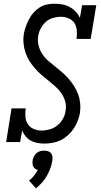

<svg xmlns="http://www.w3.org/2000/svg" viewBox="-20 -763 540 1031"><path d="M218 8Q199 8 180 4.5Q161 1 145 -8Q129 -17 117.5 -31Q106 -45 99 -62L88 0H13L42 -181H118Q115 -159 116.5 -136.5Q118 -114 129.5 -96.5Q141 -79 161 -70.5Q181 -62 204 -62Q204 -62 204 -62Q204 -62 204 -62Q226 -62 248 -68.5Q270 -75 288 -89.5Q306 -104 317.5 -124.5Q329 -145 332 -167Q337 -194 330 -218.5Q323 -243 309 -263Q295 -283 276.5 -299.5Q258 -316 239 -331Q220 -346 201.5 -362Q183 -378 167 -396.5Q151 -415 138 -435.5Q125 -456 117 -480Q109 -504 106.5 -529.5Q104 -555 108 -582Q112 -602 119 -621.5Q126 -641 136 -660Q146 -679 160.5 -695.5Q175 -712 193.5 -723.5Q212 -735 232.5 -739Q253 -743 273 -743Q295 -743 316 -739Q337 -735 355 -725Q373 -715 387 -700Q401 -685 409 -667L421 -735H497L467 -554H391Q394 -576 392.5 -598.5Q391 -621 380 -638.5Q369 -656 348.5 -664.5Q328 -673 306 -673Q285 -673 263.5 -666.5Q242 -660 225.5 -645Q209 -630 198.5 -610Q188 -590 185 -568Q181 -542 187.5 -517.5Q194 -493 207.5 -472.5Q221 -452 239.5 -436Q258 -420 277 -405Q296 -390 314.5 -374Q333 -358 349 -339.5Q365 -321 378 -300.5Q391 -280 399.5 -257Q408 -234 410.5 -208Q413 -182 409 -155Q405 -133 396.5 -112Q388 -91 375 -71.5Q362 -52 344 -36Q326 -20 305.5 -10Q285 0 262.5 4Q240 8 218 8ZM173 248 136 207Q151 195 162.5 180.5Q174 166 183 150Q175 148 168.5 143Q162 138 158.5 131Q155 124 154.5 115.5Q154 107 155 99Q157 88 162 77.5Q167 67 175.5 59.5Q184 52 195 49Q206 46 217 46Q228 46 238 49Q248 52 254 59.5Q260 67 261.5 77.5Q263 88 261 99Q258 120 250.5 140.5Q243 161 232 180.5Q221 200 206 217Q191 234 173 248Z"/></svg>

Font: Iosevka Curly Slab Oblique
Style: Regular
Weight: 400
Italic angle: -9°
Monospace: yes
Designer: Belleve Invis
Foundry: Belleve Invis
Version: Version 11.1.0; ttfautohint (v1.8.3)